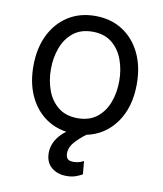

<svg xmlns="http://www.w3.org/2000/svg" viewBox="-85 -622 767 904"><g transform="rotate(10 298.5 -170.0)"><path d="M294 213.1Q250.4 213.1 221.8 189.1Q193.2 165.1 193.2 119.3Q193.2 90.9 208.1 62.5Q223 34.1 257.1 8.2Q194.6 -1.4 148.4 -38.2Q102.3 -74.9 76.7 -134.2Q51.1 -193.5 51.1 -269.9Q51.1 -355.1 82.2 -418.7Q113.3 -482.2 168.9 -517.4Q224.4 -552.6 298.3 -552.6Q372.2 -552.6 427.7 -517.4Q483.3 -482.2 514.4 -418.7Q545.5 -355.1 545.5 -269.9Q545.5 -159.4 493.1 -85.9Q440.7 -12.4 353 6Q323.2 28.1 300.8 53.1Q278.4 78.1 278.4 108Q278.4 123.9 286.2 133Q294 142 315.3 142Q331.3 142 343.8 137.8Q356.2 133.5 363.6 129.3L369.3 191.8Q357.6 199.2 338.6 206.1Q319.6 213.1 294 213.1ZM298.3 -63.9Q354.4 -63.9 390.6 -92.7Q426.8 -121.4 444.2 -168.3Q461.6 -215.2 461.6 -269.9Q461.6 -324.6 444.2 -371.8Q426.8 -419 390.6 -448.2Q354.4 -477.3 298.3 -477.3Q242.2 -477.3 206 -448.2Q169.7 -419 152.3 -371.8Q134.9 -324.6 134.9 -269.9Q134.9 -215.2 152.3 -168.3Q169.7 -121.4 206 -92.7Q242.2 -63.9 298.3 -63.9Z"/></g></svg>

Font: Inter Alia
Style: Regular
Weight: 400
Designer: Rasmus Andersson (Latin, Greek, Cyrillic etc.) and Evan from Shavian.info (Shavian, old style figures)
Foundry: Shavian.info
Version: Version 0.001;git-37ab20767